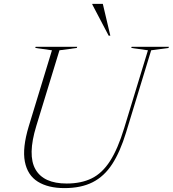

<svg xmlns="http://www.w3.org/2000/svg" viewBox="-20 -955 886 985"><path d="M166 -308Q120.5 -159 162 -86.2Q203.5 -13.5 322 -13.5Q396.5 -13.5 450.5 -40Q504.5 -66.5 544.5 -128.8Q584.5 -191 617 -297.5L739 -697L653.5 -709L655.5 -715H846.5L844.5 -709L755.5 -697L626.5 -274.5Q596.5 -176.5 555.8 -113.5Q515 -50.5 455.5 -20.2Q396 10 310.5 10Q227 10 174 -23Q121 -56 107.5 -126Q94 -196 127.5 -307L246.5 -697L161 -709L163 -715H376L374 -709L285 -697ZM546 -772H537.5L453.5 -932V-935H507.5Z"/></svg>

Font: Newsreader Display ExtraLight
Style: Italic
Weight: 275
Italic angle: -17°
Designer: Hugues Gentile
Foundry: Production Type
Version: Version 1.001